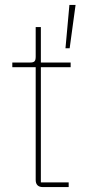

<svg xmlns="http://www.w3.org/2000/svg" viewBox="-20 -760 350 780"><path d="M154 0C135 0 125 -10 125 -29V-487H30V-506H102C121 -506 125 -512 125 -531V-650H146V-506H267V-487H146V-19H259V0ZM263 -564H246L262 -740H287Z"/></svg>

Font: Plexus Sans Thin
Style: Regular
Weight: 250
Version: Version 2.001;PS 002.001;hotconv 1.0.70;makeotf.lib2.5.58329